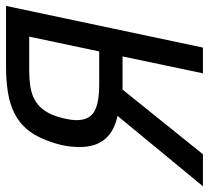

<svg xmlns="http://www.w3.org/2000/svg" viewBox="-74 -668 716 659"><g transform="rotate(-90 284.5 -338.0)"><path d="M-24.9 0 216.8 -293Q192.4 -298.3 172.6 -308.3Q152.8 -318.4 138.9 -334Q125 -349.6 117.4 -371.6Q109.9 -393.6 109.9 -422.9Q109.9 -456.5 116.9 -486.1Q124 -515.6 136.2 -544.9Q150.9 -581.5 173.1 -606.7Q195.3 -631.8 226.1 -647.2Q256.8 -662.6 296.9 -669.2Q336.9 -675.8 388.2 -675.8H594.2L451.2 0H362.8L420.9 -275.9H307.1L85 0ZM438 -356 488.8 -596.2H372.1Q343.8 -596.2 321.5 -593Q299.3 -589.8 282 -582.3Q264.6 -574.7 251.5 -562.5Q238.3 -550.3 228 -532.2Q222.2 -522 217.5 -509Q212.9 -496.1 209.5 -482.7Q206.1 -469.2 204.1 -456.5Q202.1 -443.8 202.1 -434.1Q202.1 -412.1 209.2 -397.2Q216.3 -382.3 231.2 -373.3Q246.1 -364.3 269.8 -360.1Q293.5 -356 327.1 -356Z"/></g></svg>

Font: Clear Sans
Style: Italic
Weight: 400
Italic angle: -12°
Foundry: Intel Corporation
Version: Version 1.00